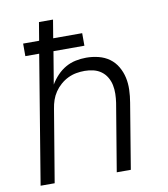

<svg xmlns="http://www.w3.org/2000/svg" viewBox="-82 -805 765 874"><g transform="rotate(-10 300.0 -367.5)"><path d="M35 0 133 -593H69V-651H143L157 -735H222L208 -651H342V-593H199L174 -443Q187 -465 205 -484Q223 -503 245 -515.5Q267 -528 291.5 -533Q316 -538 340 -538Q369 -538 397 -531Q425 -524 447 -508Q469 -492 483 -468Q497 -444 503 -417Q509 -390 508 -360.5Q507 -331 502 -302L452 0H387L439 -312Q442 -332 442.5 -353Q443 -374 439 -393.5Q435 -413 425 -430Q415 -447 399.5 -458.5Q384 -470 364 -475Q344 -480 323 -480Q323 -480 323 -480Q323 -480 323 -480Q303 -480 283.5 -476.5Q264 -473 245.5 -464Q227 -455 211 -441Q195 -427 183.5 -410Q172 -393 165.5 -374Q159 -355 156 -335L100 0Z"/></g></svg>

Font: Iosevka Curly LtExObl
Style: Regular
Weight: 300
Width: 7
Italic angle: -9°
Monospace: yes
Designer: Belleve Invis
Foundry: Belleve Invis
Version: Version 11.1.0; ttfautohint (v1.8.3)